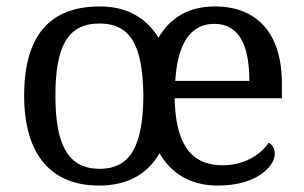

<svg xmlns="http://www.w3.org/2000/svg" viewBox="-20 -566 945 596"><path d="M287 10C373 10 436 -23 475 -90C514 -25 573 10 657 10C776 10 833 -49 833 -89C833 -106 823 -119 814 -123C790 -87 740 -53 671 -53C563 -53 525 -133 522 -261H855V-307C855 -465 776 -546 647 -546C569 -546 510 -514 472 -449C432 -514 370 -546 290 -546C135 -546 55 -456 55 -269C55 -81 143 10 287 10ZM289 -42C189 -42 152 -120 152 -269C152 -418 188 -493 288 -493C384 -493 423 -428 425 -270C424 -118 388 -42 289 -42ZM754 -315H524C531 -430 571 -492 645 -492C725 -492 754 -421 754 -315Z"/></svg>

Font: Noto Serif
Style: Regular
Weight: 400
Designer: Monotype Design Team
Foundry: Monotype Imaging Inc.
Version: Version 2.015